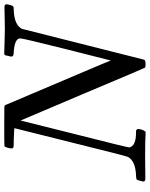

<svg xmlns="http://www.w3.org/2000/svg" viewBox="82 -806 723 928"><g transform="rotate(-90 444.0 -341.5)"><path d="M46 -1Q31 -1 31 -10Q31 -13 34.5 -26Q38 -39 39 -40Q41 -46 62 -46Q130 -49 150 -85Q154 -91 221 -362L289 -634Q287 -635 234 -637Q205 -637 199 -638Q193 -639 192 -644Q190 -647 193 -662Q198 -680 202 -682Q204 -683 299 -683Q376 -683 387.5 -682.5Q399 -682 401 -677L454 -552Q507 -427 561 -300Q615 -173 616 -168L670 -381Q723 -592 723 -606Q723 -632 659 -637Q638 -637 636 -644Q634 -647 637 -660Q638 -663 639 -667Q640 -671 640 -673Q640 -675 641 -677Q642 -679 643 -680Q644 -681 645 -682Q646 -683 648 -683Q650 -683 653 -683Q667 -683 703.5 -681.5Q740 -680 767 -680Q793 -680 826.5 -681Q860 -682 873 -682Q888 -682 888 -672Q888 -668 884.5 -655.5Q881 -643 880 -642Q878 -637 858 -637Q787 -634 769 -597L620 -7Q618 0 599 0Q585 0 582 -2Q579 -5 453 -305L326 -604L261 -344Q196 -88 196 -79Q202 -46 268 -46H278Q284 -41 285 -37.5Q286 -34 282 -19Q278 -6 272 0H259Q228 -2 151 -2Q131 -2 96.5 -1.5Q62 -1 46 -1Z"/></g></svg>

Font: MathJax_Math
Style: Italic
Weight: 400
Version: Version 1.1